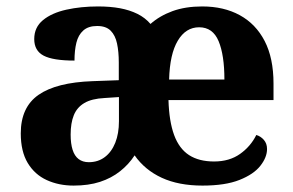

<svg xmlns="http://www.w3.org/2000/svg" viewBox="-20 -569 915 599"><path d="M209.6 10Q163.3 10 125.8 -7.2Q88.3 -24.4 66.5 -60.5Q44.8 -96.6 44.8 -152.9Q44.8 -234.6 100.4 -273.2Q156 -311.8 268.7 -315.8L350.6 -318.8V-374.2Q350.6 -407.8 345.1 -433.3Q339.7 -458.8 325.2 -473.3Q310.7 -487.9 283.1 -487.9Q255.5 -487.9 239.9 -473.9Q224.2 -459.9 218.3 -435.7Q212.4 -411.5 212.4 -380Q145.4 -380 116.1 -395.4Q86.8 -410.8 86.8 -447.1Q86.8 -483.8 114.2 -506.3Q141.6 -528.7 186.9 -538.8Q232.3 -548.9 285.9 -548.9Q323.9 -548.9 354.3 -543.3Q384.7 -537.6 408.6 -525.8Q432.6 -514 449.5 -494.3Q478 -519.6 518.2 -534.3Q558.4 -548.9 610.8 -548.9Q678.2 -548.9 728.1 -521.6Q778.1 -494.3 805.7 -441Q833.3 -387.7 833.3 -308.2V-256.9H505.6Q507.6 -190.3 523.2 -147.8Q538.8 -105.3 569.7 -85.2Q600.6 -65.2 647.8 -65.2Q695.9 -65.2 729.1 -88.9Q762.3 -112.6 779.6 -147.9Q793.5 -143.8 803.3 -132.5Q813.1 -121.1 813.1 -104.1Q813.1 -78.3 792.3 -51.8Q771.6 -25.3 727.3 -7.7Q683 10 611.7 10Q537.5 10 484.8 -14.3Q432 -38.6 400 -84.3Q381.6 -56 354.6 -34.7Q327.7 -13.3 291.9 -1.6Q256.2 10 209.6 10ZM257 -63Q285.8 -63 306.9 -78.9Q328 -94.7 339.6 -123.6Q351.1 -152.5 351.1 -191V-266.2L306.3 -263.2Q266.1 -261.2 243.2 -247.6Q220.2 -234.1 210.3 -209.6Q200.4 -185.2 200.4 -149.1Q200.4 -121 206.5 -101.6Q212.6 -82.3 225.3 -72.7Q238.1 -63 257 -63ZM680.1 -320.8Q680.1 -397.3 662 -440.6Q643.9 -483.9 601.3 -483.9Q559.6 -483.9 534.7 -442.1Q509.7 -400.4 507.6 -320.8Z"/></svg>

Font: Noto Serif Khmer
Style: Regular
Weight: 400
Designer: Danh Hong and the Monotype Design Team
Foundry: Monotype Imaging Inc.
Version: Version 2.003